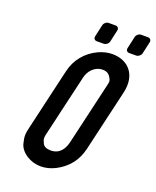

<svg xmlns="http://www.w3.org/2000/svg" viewBox="-151 -907 815 1002"><g transform="rotate(20 256.5 -406.5)"><path d="M351 -673C326 -673 300 -667 274 -655C213 -626 169 -575 153 -505L74 -165C66 -130 63 -115 74 -73C87 -28 141 6 198 6C225 6 252 -1 278 -14C340 -46 379 -95 395 -165L474 -505C498 -609 440 -673 351 -673ZM377 -552C388 -534 384 -528 379 -505L300 -165C291 -127 269 -90 219 -90C196 -90 181 -97 174 -111C162 -134 164 -145 169 -165L248 -505C256 -541 285 -579 332 -579C353 -579 368 -570 377 -552ZM430 -708H469C481 -708 494 -718 497 -730L512 -797C515 -809 507 -819 495 -819H456C444 -819 432 -809 429 -797L414 -730C411 -718 418 -708 430 -708ZM250 -708H289C301 -708 314 -718 317 -730L332 -797C335 -809 327 -819 315 -819H276C264 -819 252 -809 249 -797L234 -730C231 -718 238 -708 250 -708Z"/></g></svg>

Font: DIN Rundschrift
Style: EngKursiv
Weight: 400
Width: 3
Version: Version 1.027